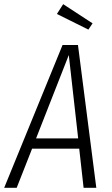

<svg xmlns="http://www.w3.org/2000/svg" viewBox="-40 -901 536 921"><path d="M361 0 340 -188H114L40 0H-20L260 -685H334L422 0ZM133 -237H335L290 -637ZM263 -881 404 -789 384 -759 233 -834Z"/></svg>

Font: Fira Sans Extra Condensed Light
Style: Italic
Weight: 300
Width: 3
Italic angle: -8°
Designer: Carrois Corporate & Edenspiekermann AG
Foundry: Carrois Corporate GbR & Edenspiekermann AG
Version: Version 4.203